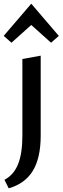

<svg xmlns="http://www.w3.org/2000/svg" viewBox="-36 -729 338 1038"><path d="M-16 -535 133 -709 282 -535 240 -498 133 -594 26 -498ZM85 -410 184 -428V4Q184 125 141.5 194.5Q99 264 11 289L-12 243Q38 217 61.5 159Q85 101 85 4Z"/></svg>

Font: Ysabeau Infant Semibold
Style: Regular
Weight: 600
Designer: Christian Thalmann (Catharsis Fonts)
Version: Version 0.003